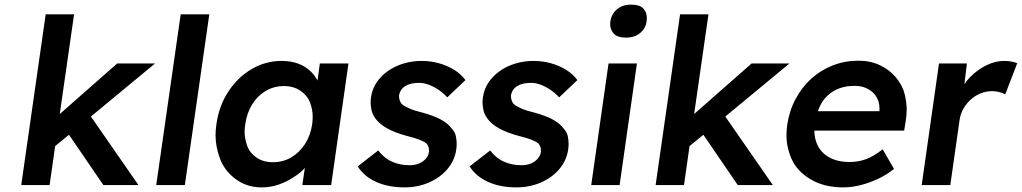

<svg xmlns="http://www.w3.org/2000/svg" viewBox="-20 -802 4428 832"><path d="M428 0 279 -218 219 -169 195 0H72L178 -740H301L239 -308L488 -527H652L374 -297L580 0Z M657 0 763 -740H887L781 0Z M1114 10Q1049 10 1001 -26Q953 -62 933.5 -114Q914 -166 914 -216Q914 -239 918 -265Q929 -344 970 -406Q1011 -468 1071 -503Q1131 -538 1200 -538Q1240 -538 1271.5 -526.5Q1303 -515 1325 -494Q1344 -476 1356 -453L1366 -527H1490L1415 0H1290L1301 -74Q1280 -51 1252 -34Q1222 -14 1187 -2Q1152 10 1114 10ZM1163 -99Q1206 -99 1242 -120Q1278 -141 1302 -178.5Q1326 -216 1333 -265Q1335 -281 1335 -296Q1335 -326 1324 -356.5Q1313 -387 1283 -408Q1253 -429 1210 -429Q1167 -429 1131.5 -408Q1096 -387 1073 -350Q1050 -313 1043 -265Q1040 -247 1040 -231Q1040 -203 1050.5 -172Q1061 -141 1090.5 -120Q1120 -99 1163 -99Z M1733 10Q1663 10 1610.5 -13.5Q1558 -37 1530 -81L1619 -150Q1645 -116 1679.5 -101Q1714 -86 1755 -86Q1772 -86 1786 -90Q1800 -94 1811.5 -102Q1823 -110 1830 -120.5Q1837 -131 1839 -144Q1839 -148 1839 -151Q1839 -170 1826 -182Q1817 -189 1796.5 -197Q1776 -205 1743 -213Q1691 -227 1658 -245.5Q1625 -264 1608 -287Q1594 -306 1590 -324.5Q1586 -343 1586 -358Q1586 -370 1588 -382Q1593 -417 1612.5 -445.5Q1632 -474 1662 -495Q1692 -516 1729.5 -527Q1767 -538 1806 -538Q1846 -538 1882 -528Q1918 -518 1948 -499.5Q1978 -481 1997 -455L1918 -380Q1902 -398 1881.5 -412Q1861 -426 1839 -434.5Q1817 -443 1797 -443Q1778 -443 1762.5 -439.5Q1747 -436 1736 -429Q1725 -422 1718 -411.5Q1711 -401 1709 -387Q1709 -375 1713 -364.5Q1717 -354 1726 -347Q1736 -340 1756.5 -331Q1777 -322 1811 -314Q1858 -301 1888.5 -285Q1919 -269 1935 -248Q1952 -230 1955.5 -211.5Q1959 -193 1959 -179Q1959 -167 1957 -153Q1950 -106 1918.5 -69Q1887 -32 1838.5 -11Q1790 10 1733 10Z M2218 10Q2148 10 2095.5 -13.5Q2043 -37 2015 -81L2104 -150Q2130 -116 2164.5 -101Q2199 -86 2240 -86Q2257 -86 2271 -90Q2285 -94 2296.5 -102Q2308 -110 2315 -120.5Q2322 -131 2324 -144Q2324 -148 2324 -151Q2324 -170 2311 -182Q2302 -189 2281.5 -197Q2261 -205 2228 -213Q2176 -227 2143 -245.5Q2110 -264 2093 -287Q2079 -306 2075 -324.5Q2071 -343 2071 -358Q2071 -370 2073 -382Q2078 -417 2097.5 -445.5Q2117 -474 2147 -495Q2177 -516 2214.5 -527Q2252 -538 2291 -538Q2331 -538 2367 -528Q2403 -518 2433 -499.5Q2463 -481 2482 -455L2403 -380Q2387 -398 2366.5 -412Q2346 -426 2324 -434.5Q2302 -443 2282 -443Q2263 -443 2247.5 -439.5Q2232 -436 2221 -429Q2210 -422 2203 -411.5Q2196 -401 2194 -387Q2194 -375 2198 -364.5Q2202 -354 2211 -347Q2221 -340 2241.5 -331Q2262 -322 2296 -314Q2343 -301 2373.5 -285Q2404 -269 2420 -248Q2437 -230 2440.5 -211.5Q2444 -193 2444 -179Q2444 -167 2442 -153Q2435 -106 2403.5 -69Q2372 -32 2323.5 -11Q2275 10 2218 10Z M2693 -639Q2656 -639 2640 -656Q2624 -673 2624 -698Q2624 -704 2625 -710Q2630 -742 2654 -762Q2678 -782 2714 -782Q2752 -782 2767.5 -765.5Q2783 -749 2783 -725Q2783 -718 2782 -710Q2778 -679 2754 -659Q2730 -639 2693 -639ZM2542 0 2617 -527H2740L2665 0Z M3177 0 3028 -218 2968 -169 2944 0H2821L2927 -740H3050L2988 -308L3237 -527H3401L3123 -297L3329 0Z M3634 10Q3551 10 3492.5 -25Q3434 -60 3411 -111.5Q3388 -163 3388 -215Q3388 -236 3391 -259Q3400 -321 3427 -372Q3454 -423 3495 -460.5Q3536 -498 3588.5 -518.5Q3641 -539 3700 -539Q3752 -539 3794 -519Q3836 -499 3864 -464.5Q3892 -430 3900.5 -393Q3909 -356 3909 -328Q3909 -304 3905 -279L3898 -236H3509Q3509 -205 3520 -179Q3536 -141 3572.5 -120.5Q3609 -100 3662 -100Q3699 -100 3732 -112Q3765 -124 3805 -155L3854 -70Q3823 -45 3786 -27.5Q3749 -10 3710 0Q3671 10 3634 10ZM3791 -320V-325Q3791 -329 3791 -333Q3791 -359 3778.5 -381Q3766 -403 3741 -416.5Q3716 -430 3684 -430Q3635 -430 3599 -411Q3563 -392 3541 -357Q3531 -340 3524 -320Z M3974 0 4049 -527H4170L4159 -437Q4170 -454 4185 -469Q4217 -501 4255 -519.5Q4293 -538 4332 -538Q4349 -538 4364 -535Q4379 -532 4388 -528L4336 -393Q4326 -399 4310.5 -403Q4295 -407 4279 -407Q4254 -407 4230 -397.5Q4206 -388 4187 -371Q4168 -354 4155 -331.5Q4142 -309 4138 -281L4098 0Z"/></svg>

Font: Lexend Med
Style: Italic
Weight: 500
Italic angle: -8.13011°
Designer: Bonnie Shaver-Troup, Thomas Jockin
Foundry: Lexend
Version: Version 1.007